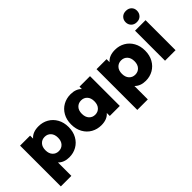

<svg xmlns="http://www.w3.org/2000/svg" viewBox="-31 -1531 2452 2452"><g transform="rotate(-45 1194.5 -305.0)"><path d="M668 -271Q668 -187 632.5 -123.5Q597 -60 536.5 -25.5Q476 9 402 9Q307 9 251 -48V194H61V-542H242V-488Q295 -551 402 -551Q476 -551 536.5 -516.5Q597 -482 632.5 -418.5Q668 -355 668 -271ZM476 -271Q476 -331 444 -365.5Q412 -400 362 -400Q312 -400 280 -365.5Q248 -331 248 -271Q248 -211 280 -176.5Q312 -142 362 -142Q412 -142 444 -176.5Q476 -211 476 -271Z M1320 -538V0H1139V-54Q1086 9 980 9Q906 9 845 -25.5Q784 -60 748.5 -124Q713 -188 713 -272Q713 -356 748.5 -419.5Q784 -483 845 -517Q906 -551 980 -551Q1077 -551 1130 -495V-538ZM1133 -272Q1133 -332 1101.5 -366Q1070 -400 1020 -400Q970 -400 938 -366Q906 -332 906 -272Q906 -211 938 -176.5Q970 -142 1020 -142Q1069 -142 1101 -176.5Q1133 -211 1133 -272Z M2049 -271Q2049 -187 2013.5 -123.5Q1978 -60 1917.5 -25.5Q1857 9 1783 9Q1688 9 1632 -48V194H1442V-542H1623V-488Q1676 -551 1783 -551Q1857 -551 1917.5 -516.5Q1978 -482 2013.5 -418.5Q2049 -355 2049 -271ZM1857 -271Q1857 -331 1825 -365.5Q1793 -400 1743 -400Q1693 -400 1661 -365.5Q1629 -331 1629 -271Q1629 -211 1661 -176.5Q1693 -142 1743 -142Q1793 -142 1825 -176.5Q1857 -211 1857 -271Z M2137 -542H2327V0H2137ZM2128 -703Q2128 -746 2156.5 -775Q2185 -804 2232 -804Q2279 -804 2307.5 -776.5Q2336 -749 2336 -706Q2336 -661 2307.5 -631.5Q2279 -602 2232 -602Q2185 -602 2156.5 -631Q2128 -660 2128 -703Z"/></g></svg>

Font: Idrija
Style: Regular
Weight: 800
Designer: Julieta Ulanovsky
Foundry: Julieta Ulanovsky
Version: Version 7.200